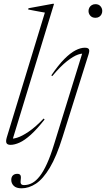

<svg xmlns="http://www.w3.org/2000/svg" viewBox="-20 -755 560 1014"><path d="M217 -688.5Q208 -690 192.5 -692.8Q177 -695.5 160 -698.8Q143 -702 128.5 -705L130.5 -711.5L258.5 -735H265.5L43 -6.5L28 -24Q43 -19.5 69.5 -27.5Q96 -35.5 132 -60Q168 -84.5 210.5 -129L215.5 -124Q175 -72.5 142.5 -43.2Q110 -14 83.5 -2Q57 10 35.5 10Q19.5 10 14.5 1Q9.5 -8 16 -30ZM447.5 -697Q447.5 -706.5 452 -714.8Q456.5 -723 464.8 -728Q473 -733 484 -733Q501 -733 510.5 -722.2Q520 -711.5 520 -697Q520 -687.5 515.8 -679.2Q511.5 -671 503.5 -666Q495.5 -661 484 -661Q467 -661 457.2 -671.8Q447.5 -682.5 447.5 -697ZM310.5 -31.5Q278.5 71.5 243 130.8Q207.5 190 170 214.8Q132.5 239.5 94 239.5Q66 239.5 52.8 226.5Q39.5 213.5 39.5 195Q39.5 180 48 171.5Q56.5 163 71.5 163Q83 163 87.5 169.8Q92 176.5 89.5 193Q87 209.5 91 216Q95 222.5 107 222.5Q129.5 222.5 150 211.5Q170.5 200.5 190 175.5Q209.5 150.5 228.2 109.2Q247 68 265.5 7.5L420 -491.5L431.5 -470Q416.5 -475 392.2 -466.8Q368 -458.5 334 -432Q300 -405.5 256 -353L251 -357Q288.5 -412 320.2 -443.8Q352 -475.5 378.8 -489.2Q405.5 -503 428 -503Q439 -503 444.8 -499.8Q450.5 -496.5 451.2 -489.5Q452 -482.5 448.5 -470.5Z"/></svg>

Font: Newsreader 60pt ExtraLight
Style: Italic
Weight: 250
Italic angle: -17°
Designer: Hugues Gentile
Foundry: Production Type
Version: Version 1.003